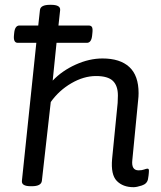

<svg xmlns="http://www.w3.org/2000/svg" viewBox="-20 -772 671 798"><path d="M535 6Q491 6 465.5 -20Q440 -46 446 -112L469 -344Q470 -361 470 -375Q470 -416 449 -436Q428 -456 379 -456Q328 -456 276.5 -426Q225 -396 191 -348L154 -20Q151 2 112 2H108Q69 2 71 -20L131 -594H54Q35 -594 38 -625L39 -635Q42 -666 61 -666H139L146 -730Q148 -752 188 -752H192Q232 -752 230 -730L223 -666H348Q359 -666 362.5 -659Q366 -652 364 -635L363 -625Q360 -594 341 -594H215L199 -437Q238 -478 294.5 -503.5Q351 -529 406 -529Q479 -529 517.5 -493.5Q556 -458 556 -385Q556 -370 554 -354L530 -107Q525 -64 556 -64Q570 -64 579 -67.5Q588 -71 593 -71Q599 -71 599 -63Q599 -62 598.5 -53Q598 -44 595 -27Q591 -8 569.5 -1Q548 6 535 6Z"/></svg>

Font: Asap Semi Expanded Semi Expanded Regular
Style: Italic
Weight: 400
Width: 6
Italic angle: -6°
Designer: Pablo Cosgaya
Foundry: Omnibus-Type
Version: Version 3.001; ttfautohint (v1.8.4.7-5d5b)